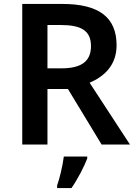

<svg xmlns="http://www.w3.org/2000/svg" viewBox="-20 -734 686 975"><path d="M296 -714H93V0H221V-282H325L496 0H640L435 -314C506 -344 572 -400 572 -504C572 -645 484 -714 296 -714ZM288 -607C393 -607 442 -578 442 -500C442 -426 398 -387 292 -387H221V-607ZM423 71V61H304C299 104 283 172 270 208V221H343C377 172 407 112 423 71Z"/></svg>

Font: Noto Sans Vithkuqi SemiBold
Style: Regular
Weight: 600
Version: Version 1.001